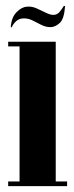

<svg xmlns="http://www.w3.org/2000/svg" viewBox="-20 -638 255 658"><path d="M47 -495H171V0H47ZM171 0V-16H210V0ZM8 0V-16H47V0ZM8 -479V-495H47V-479ZM203 -617Q200 -573 184.5 -559Q169 -545 153 -545Q137 -545 122 -552.5Q107 -560 92.5 -567.5Q78 -575 62 -575Q46 -575 35.5 -565.5Q25 -556 20 -544L17 -545Q19 -578 36.5 -596Q54 -614 72 -615Q88 -617 105 -609.5Q122 -602 137 -594.5Q152 -587 163 -587Q176 -587 184.5 -597.5Q193 -608 199 -618Z"/></svg>

Font: Emberly Black
Style: Regular
Weight: 900
Designer: Rajesh Rajput
Foundry: Rajesh Rajput
Version: Version 1.000